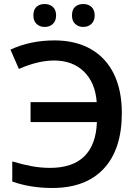

<svg xmlns="http://www.w3.org/2000/svg" viewBox="-20 -925 686 955"><path d="M202 -791Q228 -791 243.5 -806.5Q259 -822 259 -848Q259 -875 243.5 -890Q228 -905 202 -905Q177 -905 161.5 -891Q146 -877 146 -848Q146 -821 162 -806Q178 -791 202 -791ZM394 -791Q419 -791 435 -806.5Q451 -822 451 -848Q451 -875 435.5 -890Q420 -905 394 -905Q369 -905 353.5 -891Q338 -877 338 -848Q338 -821 354 -806Q370 -791 394 -791ZM461 -417H132V-318H462Q458 -205 399.5 -147.5Q341 -90 229 -90Q184 -90 139.5 -98Q95 -106 41 -122V-22Q131 10 240 10Q407 10 496.5 -86.5Q586 -183 586 -363Q586 -476 546.5 -557Q507 -638 431.5 -681Q356 -724 251 -724Q130 -724 32 -678L74 -582Q169 -624 249 -624Q341 -624 397.5 -569Q454 -514 461 -417Z"/></svg>

Font: OpenSansMMV
Style: Semibold
Weight: 600
Designer: Steve Matteson
Foundry: Ascender Corporation
Version: Version 6.000